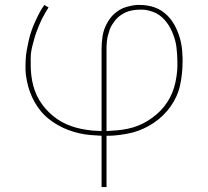

<svg xmlns="http://www.w3.org/2000/svg" viewBox="-20 -540 840 775"><path d="M390 215V8Q367 7 344.5 5Q322 3 300 -2Q278 -7 256.5 -15Q235 -23 215.5 -34Q196 -45 178 -59Q160 -73 145.5 -90.5Q131 -108 120 -127.5Q109 -147 101 -168.5Q93 -190 88 -216Q83 -242 83 -257V-277Q83 -287 83.5 -297Q84 -307 85 -317Q86 -327 88 -337Q90 -347 92 -357Q94 -367 96 -377Q98 -387 101 -396.5Q104 -406 107 -415.5Q110 -425 114 -434.5Q118 -444 122 -453Q126 -462 131.5 -473Q137 -484 141.5 -492.5Q146 -501 150 -507L159 -520L176 -510Q169 -499 162 -487Q155 -475 149 -463Q143 -451 138 -438.5Q133 -426 128 -413Q123 -400 118.5 -384Q114 -368 110.5 -354Q107 -340 105.5 -328.5Q104 -317 104 -308V-277Q104 -256 106.5 -235Q109 -214 114.5 -193.5Q120 -173 129 -154Q138 -135 150.5 -118Q163 -101 178.5 -86Q194 -71 211.5 -59Q229 -47 248.5 -38.5Q268 -30 288 -24.5Q308 -19 332.5 -15.5Q357 -12 372 -12L390 -11V-343Q390 -356 391 -368.5Q392 -381 394 -394Q396 -407 400 -419Q404 -431 410 -442.5Q416 -454 423.5 -464.5Q431 -475 440.5 -483.5Q450 -492 461 -499Q472 -506 484 -510Q496 -514 511 -517Q526 -520 534 -520H545Q560 -520 575.5 -517.5Q591 -515 606 -509.5Q621 -504 633.5 -495.5Q646 -487 657 -476Q668 -465 676.5 -452Q685 -439 691.5 -425Q698 -411 703 -396Q708 -381 711 -366Q714 -351 715.5 -333Q717 -315 717 -305V-291Q717 -267 714.5 -243.5Q712 -220 707 -196.5Q702 -173 692 -151Q682 -129 668.5 -110Q655 -91 637.5 -74Q620 -57 600.5 -44Q581 -31 559.5 -21Q538 -11 515 -5Q492 1 464 4.5Q436 8 421 8H410V215ZM410 -11Q432 -12 453.5 -14Q475 -16 496.5 -20.5Q518 -25 538 -33Q558 -41 576.5 -52.5Q595 -64 612 -78.5Q629 -93 642.5 -110Q656 -127 666 -146Q676 -165 682.5 -186Q689 -207 692.5 -232Q696 -257 696 -272V-291Q696 -305 695 -319Q694 -333 692.5 -347Q691 -361 687.5 -374.5Q684 -388 679 -401Q674 -414 667.5 -426.5Q661 -439 652.5 -450Q644 -461 633.5 -470.5Q623 -480 610.5 -486.5Q598 -493 582 -497Q566 -501 557 -501H545Q534 -501 522.5 -499.5Q511 -498 500.5 -495Q490 -492 480 -486.5Q470 -481 461 -474Q452 -467 445 -458Q438 -449 432 -439.5Q426 -430 422.5 -419.5Q419 -409 416 -398Q413 -387 411.5 -374Q410 -361 410 -353Z"/></svg>

Font: Iosevka Aile Thin
Style: Regular
Weight: 100
Designer: Belleve Invis
Foundry: Belleve Invis
Version: Version 31.1.0; ttfautohint (v1.8.4)